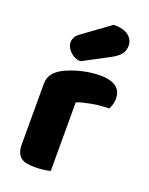

<svg xmlns="http://www.w3.org/2000/svg" viewBox="-142 -817 695 898"><g transform="rotate(20 205.5 -368.0)"><path d="M222 -1Q212 2 190.5 5Q169 8 146 8Q124 8 106.5 5Q89 2 77 -7Q65 -16 58.5 -31.5Q52 -47 52 -72V-372Q52 -395 60.5 -411.5Q69 -428 85 -441Q101 -454 124.5 -464.5Q148 -475 175 -483Q202 -491 231 -495.5Q260 -500 289 -500Q337 -500 365 -481.5Q393 -463 393 -421Q393 -407 389 -393.5Q385 -380 379 -369Q358 -369 336 -367Q314 -365 293 -361Q272 -357 253.5 -352.5Q235 -348 222 -342ZM265 -744Q317 -744 340.5 -724Q364 -704 364 -676Q364 -650 350 -632.5Q336 -615 304 -598L175 -530Q145 -533 124 -554Q103 -575 103 -599Q103 -611 109 -623Q115 -635 129 -645Z"/></g></svg>

Font: Baloo
Style: Regular
Weight: 400
Designer: Sarang Kulkarni and Ek Type
Foundry: Ek Type
Version: Version 1.443;PS 1.000;hotconv 16.6.51;makeotf.lib2.5.65220;